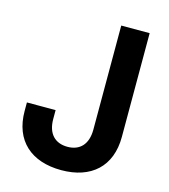

<svg xmlns="http://www.w3.org/2000/svg" viewBox="-110 -815 802 912"><g transform="rotate(15 291.0 -359.5)"><path d="M275.4 9.8C422.4 9.8 513.2 -71.8 513.2 -217.3V-727.5H373.5V-215.8C373.5 -142.6 335.4 -105 275.4 -105C214.4 -105 176.3 -142.6 176.3 -215.3V-258.8H35.2V-216.8C35.2 -71.3 127.4 9.8 275.4 9.8Z"/></g></svg>

Font: Raveo SemiBold
Style: Regular
Weight: 600
Designer: Jakub Foglar, Rasmus Andersson (Inter)
Foundry: Jakubfoglar.com
Version: Version 1.100;Glyphs 3.2.3 (3260)